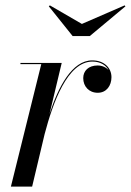

<svg xmlns="http://www.w3.org/2000/svg" viewBox="-20 -694 486 714"><path d="M284.5 -605 165.5 -674 161.5 -670.5 250 -560H314L446.5 -670.5L443.5 -674ZM133.5 -455.5 20.5 0H99.5L146 -195.5C176.5 -311.5 231 -465 323.5 -465C353 -465 373.5 -452 383.5 -433.5C374 -444 359.5 -450.5 343 -450.5C309 -450.5 289.5 -430.5 289.5 -403.5C289.5 -372.5 311 -349 343.5 -349C376 -349 394.5 -375.5 394.5 -407C394.5 -441 368 -469.5 323 -469.5C248 -469.5 196.5 -370.5 164 -269.5L209.5 -460H56V-455.5Z"/></svg>

Font: Bodoni* 36pt
Style: Italic
Weight: 400
Italic angle: -13°
Version: Version 2.3